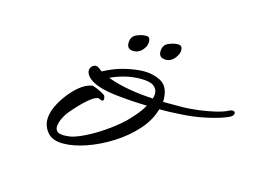

<svg xmlns="http://www.w3.org/2000/svg" viewBox="-66 -510 851 639"><g transform="rotate(15 359.0 -191.0)"><path d="M192 18Q155 18 138 -2Q121 -22 121 -47Q121 -60 126 -77Q134 -100 151.5 -125.5Q169 -151 191 -170Q213 -189 235 -193Q239 -194 250 -189.5Q261 -185 271.5 -179.5Q282 -174 284 -170Q286 -164 286 -162Q286 -149 273 -156Q264 -162 247 -150Q230 -138 213.5 -121Q197 -104 187 -92Q175 -79 166.5 -61.5Q158 -44 158 -30Q158 -22 164 -15.5Q170 -9 188 -9Q193 -9 198.5 -9.5Q204 -10 211 -11Q230 -15 258.5 -29Q287 -43 318.5 -64.5Q350 -86 377 -111Q391 -125 405 -141.5Q419 -158 429 -176Q377 -177 322.5 -183Q268 -189 239 -205Q225 -213 218.5 -222Q212 -231 212 -239Q212 -248 218 -254Q224 -260 231 -260Q237 -260 242 -256Q245 -254 248 -251.5Q251 -249 254 -247Q291 -267 327.5 -275.5Q364 -284 391 -284Q422 -284 447.5 -271Q473 -258 477 -224Q478 -218 478 -212.5Q478 -207 478 -202H537Q567 -202 598.5 -206Q630 -210 656.5 -216.5Q683 -223 696 -230Q703 -234 708 -234Q718 -234 718 -227Q718 -216 699 -209Q677 -199 632 -189Q587 -179 537 -177Q525 -176 508.5 -175.5Q492 -175 472 -175Q461 -135 429.5 -100Q398 -65 356 -38.5Q314 -12 270.5 3Q227 18 192 18ZM442 -204Q445 -213 445 -221Q445 -237 432 -247Q419 -257 387 -257Q359 -257 333 -250.5Q307 -244 284 -233Q319 -220 360 -213Q401 -206 442 -204ZM450 -340Q426 -340 426 -362Q426 -384 443.5 -392Q461 -400 477 -400Q492 -400 492 -383Q492 -375 486 -364Q472 -340 450 -340ZM339 -340Q316 -340 316 -362Q316 -384 333.5 -392Q351 -400 367 -400Q381 -400 381 -383Q381 -379 380 -374Q379 -369 376 -364Q362 -340 339 -340Z"/></g></svg>

Font: WindSong Medium
Style: Regular
Weight: 500
Designer: Robert E. Leuschke
Foundry: Robert E. Leuschke
Version: Version 1.010; ttfautohint (v1.8.3)